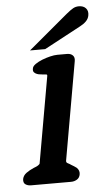

<svg xmlns="http://www.w3.org/2000/svg" viewBox="-50 -709 421 744"><g transform="rotate(-5 160.0 -337.5)"><path d="M283 -597 141 -521H82L236 -650Q253 -664 263 -669.5Q273 -675 285 -675Q303 -675 312.5 -664.5Q322 -654 319 -637Q317 -624 307 -614Q297 -604 283 -597ZM196 0H40Q28 0 19 -6Q10 -12 12 -27Q15 -41 27.5 -50Q40 -59 56 -66Q61 -68 66 -70Q71 -72 75 -75Q81 -79 81 -82L140 -417Q141 -423 135 -423Q129 -423 123 -424Q117 -425 111.5 -425.5Q106 -426 101 -428Q95 -430 90 -435Q85 -440 87 -450Q88 -459 99.5 -467Q111 -475 126 -481Q141 -487 157.5 -491Q174 -495 186 -495H224Q238 -495 246 -487Q254 -479 251 -464L184 -83Q183 -76 189.5 -73Q196 -70 203 -65Q208 -62 213 -59Q218 -56 223 -52Q234 -41 232 -27Q230 -13 219.5 -6.5Q209 0 196 0Z"/></g></svg>

Font: Jura
Style: Bold Italic
Weight: 700
Designer: Ed Merritt
Foundry: Ten by Twenty
Version: Version 1.007